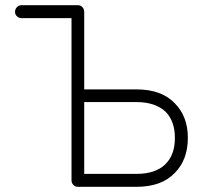

<svg xmlns="http://www.w3.org/2000/svg" viewBox="-20 -721 792 741"><path d="M280 0Q270 0 263 -7.5Q256 -15 256 -25V-651H63Q53 -651 45.5 -658Q38 -665 38 -675Q38 -686 45.5 -693.5Q53 -701 63 -701H280Q291 -701 298 -693.5Q305 -686 305 -675V-376H507Q603 -376 654 -323Q705 -272 705 -189Q705 -104 654 -53Q603 0 507 0ZM305 -50H507Q579 -50 617 -86Q655 -122 655 -189Q655 -252 620 -289Q580 -327 507 -327H305Z"/></svg>

Font: Zen Kurenaido
Style: ARC
Weight: 400
Designer: Yoshimichi Ohira
Foundry: Positype
Version: Version 1.001